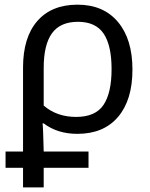

<svg xmlns="http://www.w3.org/2000/svg" viewBox="-20 -566 645 826"><path d="M168 -273.9V-111.8Q224.6 -63 307.6 -63Q390.6 -63 425.3 -114.7Q460 -166.5 460 -268.6Q460 -370.6 425.8 -421.4Q391.6 -472.2 315.4 -472.2Q239.3 -472.2 203.6 -422.9Q168 -373.5 168 -273.9ZM3.9 85.9H79.1V-274.9Q79.1 -405.3 140.6 -475.6Q202.1 -545.9 313.5 -545.9Q424.8 -545.9 487.3 -471.7Q549.8 -397.5 549.8 -266.6Q549.8 -135.7 487.8 -63Q425.8 9.8 313 9.8Q227.1 9.8 168 -35.2H163.1Q165.5 -20 168 85.9H360.8V155.8H168V240.2H79.1V155.8H3.9Z"/></svg>

Font: NotoSans
Style: Regular
Weight: 400
Designer: Monotype Design team
Foundry: Monotype Imaging Inc.
Version: Version 1.04